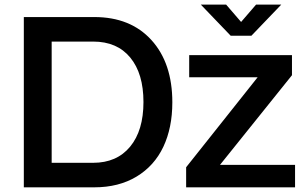

<svg xmlns="http://www.w3.org/2000/svg" viewBox="-20 -802 1306 822"><path d="M967.8 -648.9 839.8 -782.2H948.2L1012.2 -708L1076.2 -782.2H1184.1L1056.2 -648.9ZM82 0V-729H383.8Q538.6 -729 628.2 -630.6Q717.8 -532.2 717.8 -363.8Q717.8 -254.9 679.2 -173.3Q640.6 -91.8 564.5 -45.9Q488.3 0 383.8 0ZM378.9 -624H201.2V-105H378.9Q480 -105 537.1 -174.1Q594.2 -243.2 594.2 -365.2Q594.2 -486.8 537.8 -555.4Q481.4 -624 378.9 -624ZM921.9 -96.2H1243.2V0H776.9V-85.9L1083 -471.2H790V-565.9H1230V-480Z"/></svg>

Font: BDO Grotesk Medium
Style: Regular
Weight: 500
Designer: Deni Anggara
Foundry: Lokal Container
Version: Version 2.000